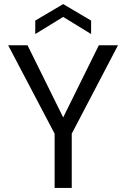

<svg xmlns="http://www.w3.org/2000/svg" viewBox="-20 -922 619 942"><path d="M248 0V-266L20 -700H115L290 -346L465 -700H559L332 -266V0ZM153 -755V-821L290 -902L427 -821V-755L290 -839Z"/></svg>

Font: DeepMind Sans
Style: Regular
Weight: 400
Designer: Jonny Pinhorn / Modifications: Colophon Foundry
Foundry: Colophon Foundry
Version: Version 1.002; ttfautohint (v1.8.2)